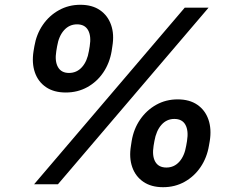

<svg xmlns="http://www.w3.org/2000/svg" viewBox="-20 -759 969 791"><path d="M251 -377.9Q202.1 -377.9 169.7 -399.9Q137.2 -421.9 123.8 -460.4Q110.4 -499 118.2 -548.3L121.6 -568.4Q129.9 -617.7 156.2 -656.2Q182.6 -694.8 222.7 -717Q262.7 -739.3 311 -739.3Q359.9 -739.3 392.1 -717Q424.3 -694.8 437.7 -656.2Q451.2 -617.7 442.9 -568.4L439.9 -548.3Q431.6 -499 405.5 -460.4Q379.4 -421.9 339.6 -399.9Q299.8 -377.9 251 -377.9ZM264.2 -458.5Q296.4 -458.5 317.9 -482.7Q339.4 -506.8 346.2 -548.3L349.6 -568.4Q356.4 -610.4 343 -634.5Q329.6 -658.7 297.4 -658.7Q265.6 -658.7 243.9 -634.5Q222.2 -610.4 215.3 -568.4L211.9 -548.3Q205.1 -506.8 218.8 -482.7Q232.4 -458.5 264.2 -458.5ZM651.9 12.2Q603 12.2 570.6 -10Q538.1 -32.2 524.7 -70.8Q511.2 -109.4 519.5 -158.7L522.5 -178.2Q530.8 -228 557.4 -266.6Q584 -305.2 623.8 -327.4Q663.6 -349.6 711.9 -349.6Q760.7 -349.6 793 -327.4Q825.2 -305.2 838.6 -266.6Q852.1 -228 844.2 -178.2L840.8 -158.7Q832.5 -109.4 806.4 -70.8Q780.3 -32.2 740.5 -10Q700.7 12.2 651.9 12.2ZM665.5 -68.8Q697.3 -68.8 718.8 -92.8Q740.2 -116.7 747.1 -158.7L750.5 -178.2Q757.3 -220.7 743.9 -244.9Q730.5 -269 698.2 -269Q666.5 -269 645 -244.6Q623.5 -220.2 616.2 -178.2L612.8 -158.7Q606 -116.7 619.6 -92.8Q633.3 -68.8 665.5 -68.8ZM120.6 0 741.2 -727.5H839.4L218.8 0Z"/></svg>

Font: Inter 28pt SemiBold
Style: Italic
Weight: 600
Italic angle: -9.3988°
Designer: Rasmus Andersson
Foundry: rsms
Version: Version 4.001;git-66647c0bb